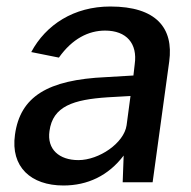

<svg xmlns="http://www.w3.org/2000/svg" viewBox="-20 -560 587 590"><path d="M175 10C249 10 313 -20 360 -82L357 0H449L500 -371C514 -474 460 -540 319 -540C207 -540 121 -484 76 -400L161 -383C202 -441 252 -466 303 -466C369 -466 403 -426 394 -363L390 -328L306 -323C126 -315 42 -263 26 -146C12 -47 75 10 175 10ZM221 -68C162 -68 124 -101 132 -157C142 -234 206 -254 311 -261L381 -265L369 -175C361 -120 284 -68 221 -68Z"/></svg>

Font: Cheyenne Sans Medium
Style: Italic
Weight: 500
Italic angle: -8.13011°
Designer: The Public Sans project authors (U.S. Web Design System), Libre Franklin designed by Pablo Impallari and Rodrigo Fuenzal
Foundry: The Cheyenne Sans Project Authors
Version: Version 2.007